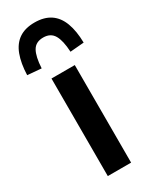

<svg xmlns="http://www.w3.org/2000/svg" viewBox="-218 -793 674 842"><g transform="rotate(-30 119.0 -372.0)"><path d="M61 0V-494H179V0ZM46 -554 -24 -560Q-22 -619 -6.5 -660.5Q9 -702 40 -723Q71 -744 119 -744Q167 -744 198.5 -723Q230 -702 245.5 -660.5Q261 -619 262 -560L192 -554Q189 -612 172.5 -640Q156 -668 119 -668Q81 -668 65 -640Q49 -612 46 -554Z"/></g></svg>

Font: Nunito Sans 10pt Condensed
Style: Bold
Weight: 700
Width: 3
Designer: Vernon Adams
Foundry: Vernon Adams
Version: Version 3.101;gftools[0.9.27]